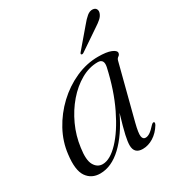

<svg xmlns="http://www.w3.org/2000/svg" viewBox="-159 -750 797 862"><g transform="rotate(-30 239.5 -319.0)"><path d="M360.5 -111.5Q348 -62.5 350.8 -45.8Q353.5 -29 367.5 -29Q378 -29 390 -36.8Q402 -44.5 420 -64.5Q429 -73.5 434 -71Q439.5 -68 433 -56Q414 -25 387 -8.2Q360 8.5 331.5 8.5Q287.5 8.5 287.5 -35.5Q287.5 -53.5 294.5 -85.5Q301.5 -117.5 321.5 -184.5Q278 -93.5 223.8 -42.5Q169.5 8.5 111 8.5Q66 8.5 42.2 -26.2Q18.5 -61 28.5 -139Q35.5 -200 66 -256Q96.5 -312 143.2 -356Q190 -400 247 -425.5Q304 -451 363.5 -451Q407 -451 429.8 -441.8Q452.5 -432.5 452 -421Q451.5 -411.5 443.5 -406.2Q435.5 -401 433 -391.5ZM92.5 -136Q83.5 -75.5 98.8 -49Q114 -22.5 141.5 -22.5Q180 -22.5 225 -69.8Q270 -117 310.2 -200Q350.5 -283 374.5 -391.5Q382.5 -430.5 349.5 -430.5Q305 -430.5 262.5 -406.2Q220 -382 184.2 -340.5Q148.5 -299 124.2 -246.2Q100 -193.5 92.5 -136ZM387.5 -603Q404.5 -624 419 -636Q433.5 -648 448.5 -647Q462 -646 466.8 -636.8Q471.5 -627.5 467.5 -616.5Q463 -603 450.5 -592Q438 -581 420 -569.5L314.5 -498Q306.5 -494 303.5 -498Q300.5 -501 307 -508.5Z"/></g></svg>

Font: Fraunces 72pt Light
Style: Italic
Weight: 300
Italic angle: -16°
Version: Version 1.000;[b76b70a41]